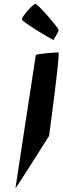

<svg xmlns="http://www.w3.org/2000/svg" viewBox="-20 -976 320 982"><path d="M92 -876C96 -863 255 -766 255 -772C255 -780 284 -815 279 -825C275 -838 174 -956 161 -956C149 -956 88 -888 92 -876ZM59 -14C58 -6 231 -281 231 -281C232 -288 289 -708 279 -708C268 -708 164 -701 163 -694Z"/></svg>

Font: Ampere
Style: Ita
Weight: 400
Version: Version 1